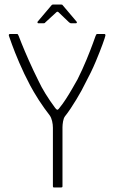

<svg xmlns="http://www.w3.org/2000/svg" viewBox="-20 -822 501 842"><path d="M265 -312Q259 -304 256.5 -289.5Q254 -275 254 -264V-5Q254 -2 252.5 -1Q251 0 249 0H216Q212 0 212 -5V-262Q212 -276 208.5 -291Q205 -306 198 -316Q187 -330 174.5 -347.5Q162 -365 150 -383.5Q138 -402 128.5 -418.5Q119 -435 113 -446Q85 -499 64.5 -547Q44 -595 32.5 -627Q21 -659 19 -665Q18 -669 19.5 -671Q21 -673 24 -673H55Q59 -673 62 -664Q63 -661 75 -631Q87 -601 106.5 -557Q126 -513 149 -467Q161 -441 179.5 -411Q198 -381 221 -350Q226 -343 230 -341Q234 -339 241 -349Q255 -366 269.5 -388.5Q284 -411 297.5 -434.5Q311 -458 320 -474Q342 -518 359.5 -560.5Q377 -603 387.5 -632Q398 -661 399 -664Q401 -669 402.5 -671Q404 -673 406 -673H438Q440 -673 441.5 -671Q443 -669 442 -665Q441 -659 430 -628.5Q419 -598 400 -552.5Q381 -507 353 -455Q347 -442 337 -424Q327 -406 315 -386Q303 -366 290 -346.5Q277 -327 265 -312ZM148 -720Q145 -720 144.5 -722.5Q144 -725 145 -727L206 -799Q208 -802 212 -802H249Q254 -802 255 -799L316 -727Q318 -725 317 -722.5Q316 -720 313 -720H290Q289 -720 287 -721.5Q285 -723 283 -724L236 -769Q232 -772 228 -769L179 -724Q178 -722 176.5 -721Q175 -720 172 -720Z"/></svg>

Font: Glory Thin ExtraLight
Style: Regular
Weight: 250
Version: Version 1.011